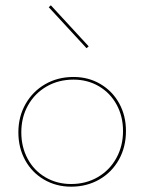

<svg xmlns="http://www.w3.org/2000/svg" viewBox="-20 -698 542 721"><path d="M49 -201Q49 -260 76 -307.5Q103 -355 150 -382Q197 -409 256 -409Q312 -409 357 -382.5Q402 -356 427.5 -310Q453 -264 453 -206Q453 -146 426.5 -98.5Q400 -51 353 -24Q306 3 247 3Q191 3 145.5 -23.5Q100 -50 74.5 -96.5Q49 -143 49 -201ZM442 -206Q442 -261 418 -305Q394 -349 351.5 -374Q309 -399 256 -399Q200 -399 155.5 -373.5Q111 -348 85.5 -303Q60 -258 60 -201Q60 -146 84 -101.5Q108 -57 151 -32Q194 -7 247 -7Q303 -7 347.5 -33Q392 -59 417 -104.5Q442 -150 442 -206ZM163 -671 171 -678 313 -524 305 -517Z"/></svg>

Font: Ysabeau Hairline
Style: Regular
Weight: 100
Designer: Christian Thalmann (Catharsis Fonts)
Version: Version 0.003